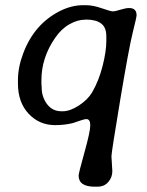

<svg xmlns="http://www.w3.org/2000/svg" viewBox="-20 -492 561 731"><path d="M384.8 -335.4V-354Q384.8 -388.2 364.7 -402.8Q344.7 -417.5 308.1 -417.5L303.2 -417Q275.4 -417 244.4 -399.7Q213.4 -382.3 189.5 -347.2Q137.7 -272 137.7 -187V-172.9Q138.7 -163.1 138.7 -158.2Q138.7 -123.5 158.9 -95.9Q179.2 -68.4 213.9 -68.4H218.8Q246.6 -68.4 280.3 -90.3Q314 -112.3 330.6 -140.1Q356.4 -184.6 370.6 -240.7Q384.8 -296.9 384.8 -335.4ZM340.8 218.8Q279.3 218.8 279.3 176.3Q279.3 168 301.5 88.4Q323.7 8.8 323.7 -14.9Q323.7 -38.6 308.6 -38.6Q302.7 -38.6 289.6 -34.2L257.3 -23.4Q226.1 -15.6 189.9 -15.6Q129.4 -15.6 88.9 -59.1Q48.3 -102.5 48.3 -174.3V-186Q48.3 -236.3 68.8 -290Q110.8 -400.9 208.5 -450.2Q252.4 -472.2 296.4 -472.2H307.6Q334.5 -472.2 367.9 -460.4Q401.4 -448.7 409.9 -448.7Q418.5 -448.7 438.5 -455.1Q458.5 -461.4 472.2 -461.4Q500 -461.4 500 -433.6Q500 -426.8 485.4 -368.2Q470.7 -309.6 437.5 -110.4Q404.3 88.9 404.3 103L407.7 159.7Q407.7 183.1 392.3 200.9Q377 218.8 351.1 218.8Z"/></svg>

Font: Averia Libre
Style: Italic
Weight: 400
Italic angle: -7.90001°
Version: Version 1.002